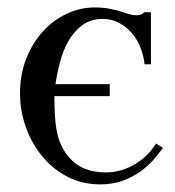

<svg xmlns="http://www.w3.org/2000/svg" viewBox="-20 -480 469 515"><path d="M417 -83.5Q406.7 -68.8 391.6 -51.5Q376.5 -34.2 356 -19.5Q335.4 -4.9 308.8 4.9Q282.2 14.6 249 14.6Q201.2 14.6 161.6 -5.6Q122.1 -25.9 93.8 -60.1Q65.4 -94.2 49.6 -138.2Q33.7 -182.1 33.7 -230Q33.7 -279.3 50 -321.5Q66.4 -363.8 94 -394.5Q121.6 -425.3 158 -442.6Q194.3 -460 233.9 -460Q256.3 -460 272.9 -456.8Q289.6 -453.6 302.7 -449.5Q315.9 -445.3 326.2 -442.1Q336.4 -439 346.2 -439Q351.6 -439 355.5 -440.2Q359.4 -441.4 361.8 -442.9Q364.7 -444.8 366.7 -447.3H384.8V-307.6H367.7Q365.7 -329.1 357.4 -350.8Q349.1 -372.6 334.7 -389.9Q320.3 -407.2 300.3 -418.2Q280.3 -429.2 255.4 -429.2Q223.1 -429.2 200.7 -412.4Q178.2 -395.5 163.6 -369.9Q148.9 -344.2 140.9 -313.2Q132.8 -282.2 128.9 -254.4H274.4V-222.2H126Q126 -189.9 127.7 -165.3Q129.4 -140.6 134 -120.6Q138.7 -100.6 147 -84.7Q155.3 -68.8 168.5 -54.2Q184.1 -37.1 207.8 -27.3Q231.4 -17.6 263.7 -17.6Q286.1 -17.6 306.6 -23.9Q327.1 -30.3 344.5 -41Q361.8 -51.8 375.5 -65.7Q389.2 -79.6 398.4 -95.2Z"/></svg>

Font: Doulos SIL
Style: Regular
Weight: 400
Designer: Walt Agee, Victor Gaultney, Peter Martin, Debbi Hosken
Foundry: SIL International
Version: Version 4.110; 2011; Maintenance release